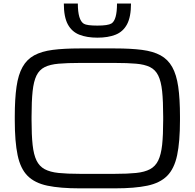

<svg xmlns="http://www.w3.org/2000/svg" viewBox="-20 -1036 1087 1072"><path d="M425.3 15.6Q315.4 15.6 244.6 0.7Q173.8 -14.2 134 -54.2Q94.2 -94.2 78.4 -169.4Q62.5 -244.6 62.5 -365.2V-384.8Q62.5 -484.4 72.3 -552Q82 -619.6 106 -662.1Q129.9 -704.6 171.1 -727.1Q212.4 -749.5 274.9 -757.6Q337.4 -765.6 425.3 -765.6H622.1Q710 -765.6 772.5 -757.6Q835 -749.5 876.2 -727.1Q917.5 -704.6 941.4 -662.1Q965.3 -619.6 975.1 -552Q984.9 -484.4 984.9 -384.8V-365.2Q984.9 -244.6 969 -169.4Q953.1 -94.2 913.3 -54.2Q873.5 -14.2 802.7 0.7Q731.9 15.6 622.1 15.6ZM425.3 -65.4H622.1Q691.9 -65.4 739.7 -70.3Q787.6 -75.2 817.6 -91.3Q847.7 -107.4 863.5 -140.1Q879.4 -172.9 885.3 -227.5Q891.1 -282.2 891.1 -365.2V-384.8Q891.1 -470.7 885.3 -526.4Q879.4 -582 863.5 -614.3Q847.7 -646.5 817.6 -661.4Q787.6 -676.3 739.7 -680.4Q691.9 -684.6 622.1 -684.6H425.3Q355.5 -684.6 307.6 -680.4Q259.8 -676.3 229.7 -661.4Q199.7 -646.5 183.8 -614.3Q168 -582 162.1 -526.4Q156.2 -470.7 156.2 -384.8V-365.2Q156.2 -282.2 162.1 -227.5Q168 -172.9 183.8 -140.1Q199.7 -107.4 229.7 -91.3Q259.8 -75.2 307.6 -70.3Q355.5 -65.4 425.3 -65.4ZM523.9 -825.7Q464.8 -825.7 422.9 -842.3Q380.9 -858.9 358.6 -900.1Q336.4 -941.4 336.4 -1016.1H414.6Q414.6 -923.8 448.2 -903.3Q465.3 -893.1 523.9 -893.1Q582.5 -893.1 602.1 -904.8Q633.3 -923.8 633.3 -1016.1H711.4Q711.4 -941.4 689.2 -900.1Q667 -858.9 625.2 -842.3Q583.5 -825.7 523.9 -825.7Z"/></svg>

Font: Michroma
Style: Regular
Weight: 400
Designer: Vernon Adams
Foundry: Vernon Adams
Version: Version 1.100; ttfautohint (v1.8.4.7-5d5b);gftools[0.9.29]